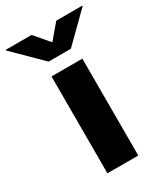

<svg xmlns="http://www.w3.org/2000/svg" viewBox="-265 -854 814 937"><g transform="rotate(-30 142.0 -385.0)"><path d="M55.2 0V-545.9H229V0ZM72.3 -770 142.1 -688 211.4 -770H357.9V-766.6L204.6 -615.7H79.1L-73.7 -766.6V-770Z"/></g></svg>

Font: Inter Extra Bold
Style: Regular
Weight: 800
Designer: Rasmus Andersson
Foundry: rsms
Version: Version 4.000;git-3c8e0fc